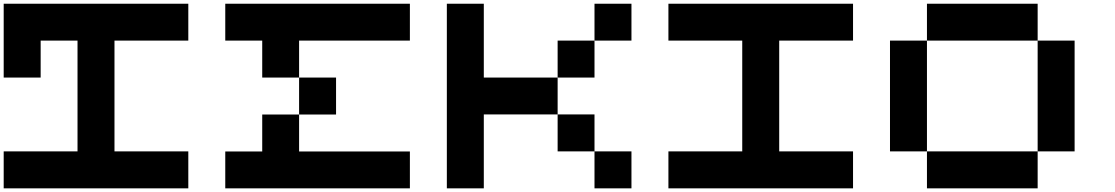

<svg xmlns="http://www.w3.org/2000/svg" viewBox="-20 -820 6041 1040"><path d="M399.9 -600.1H200.2V-399.9H0V-799.8H1000V-600.1H600.1V0H1000V200.2H0V0H399.9Z M1800.3 -199.7H1600.1V-399.9H1800.3ZM1600.1 0.5H2200.2V200.2H1200.2V0.5H1400.4V-199.7H1600.1ZM1600.1 -600.1V-399.9H1400.4V-600.1H1200.2V-799.8H2200.2V-600.1Z M2600.6 -399.9H3000.5V-200.2H2600.6V200.2H2400.4V-799.8H2600.6ZM3200.2 0H3000.5V-200.2H3200.2ZM3400.4 200.2H3200.2V0H3400.4ZM3400.4 -799.8V-600.1H3200.2V-799.8ZM3200.2 -600.1V-399.9H3000.5V-600.1Z M4200.7 -600.1V0H4600.6V200.2H3600.6V0H4000.5V-600.1H3600.6V-799.8H4600.6V-600.1Z M4800.8 -600.1H5001V0H4800.8ZM5600.6 -799.8V-600.1H5001V-799.8ZM5001 200.2V0H5600.6V200.2ZM5600.6 -600.1H5800.8V0H5600.6Z"/></svg>

Font: QuinqueFive
Style: Regular
Weight: 400
Monospace: yes
Designer: GGBotNet
Foundry: GGBotNet
Version: 1.1